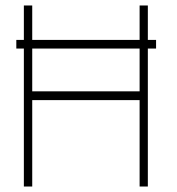

<svg xmlns="http://www.w3.org/2000/svg" viewBox="-20 -680 646 700"><path d="M39.5 -534.5H549V-503H39.5ZM489 -315H97.5V0H67V-660H97.5V-347H489V-660H519V0H489Z"/></svg>

Font: League Spartan Thin
Style: Regular
Weight: 100
Foundry: The League of Moveable Type
Version: Version 2.002